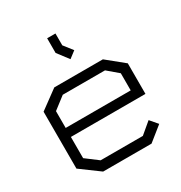

<svg xmlns="http://www.w3.org/2000/svg" viewBox="-166 -822 888 941"><g transform="rotate(-30 278.0 -351.5)"><path d="M94 -226V-106L163 -54H402L465 -107L501 -65L420 0H146L40 -78V-400L145 -477H420L516 -399V-226ZM462 -374 402 -425H163L94 -372V-277H462ZM235 -620V-703H282V-636L321 -586L283 -557Z"/></g></svg>

Font: Turret Road
Style: Regular
Weight: 400
Designer: Noponies
Foundry: Noponies
Version: Version 1.001; ttfautohint (v1.8)